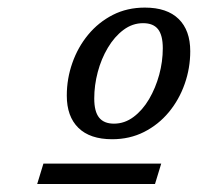

<svg xmlns="http://www.w3.org/2000/svg" viewBox="-20 -712 508 493"><path d="M75.5 -239.5 91.5 -292H394L378 -239.5ZM352 -692.5Q409 -692.5 438.8 -663.2Q468.5 -634 468.5 -580.5Q468.5 -537 454.2 -496.5Q440 -456 413.5 -424Q387 -392 350 -373.2Q313 -354.5 268 -354.5Q211 -354.5 181.2 -383.8Q151.5 -413 151.5 -466.5Q151.5 -510 165.8 -550.5Q180 -591 206.5 -623Q233 -655 269.8 -673.8Q306.5 -692.5 352 -692.5ZM272.5 -394.5Q300 -394.5 323 -411.8Q346 -429 362.8 -457.5Q379.5 -486 388.8 -520Q398 -554 398 -588Q398 -621.5 385.8 -637Q373.5 -652.5 347.5 -652.5Q320 -652.5 297 -635.2Q274 -618 257 -589.5Q240 -561 231 -527Q222 -493 222 -459Q222 -425.5 234.5 -410Q247 -394.5 272.5 -394.5Z"/></svg>

Font: Newsreader
Style: Italic
Weight: 400
Italic angle: -17°
Designer: Hugues Gentile
Foundry: Production Type
Version: Version 1.003